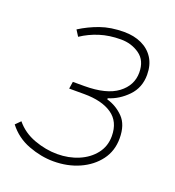

<svg xmlns="http://www.w3.org/2000/svg" viewBox="-101 -570 603 661"><g transform="rotate(20 200.0 -239.0)"><path d="M166 12Q121 12 74.5 -5.5Q28 -23 -2 -62L16 -80Q43 -47 85.5 -31.5Q128 -16 170 -16Q212 -16 247.5 -31Q283 -46 304.5 -73.5Q326 -101 326 -138Q326 -191 289 -216.5Q252 -242 187 -242H132L136 -268H178Q259 -268 299.5 -298.5Q340 -329 340 -376Q340 -420 310.5 -441Q281 -462 242 -462Q200 -462 165 -451Q130 -440 100 -420L86 -442Q119 -463 157 -476.5Q195 -490 244 -490Q280 -490 308 -477Q336 -464 352 -439Q368 -414 368 -378Q368 -331 337.5 -299.5Q307 -268 268 -256V-252Q303 -242 328.5 -216Q354 -190 354 -140Q354 -94 328.5 -60Q303 -26 260.5 -7Q218 12 166 12Z"/></g></svg>

Font: Source Sans 3
Style: Italic
Weight: 200
Italic angle: -11°
Designer: Paul D. Hunt
Foundry: Adobe
Version: Version 3.046;hotconv 1.0.118;makeotfexe 2.5.65603